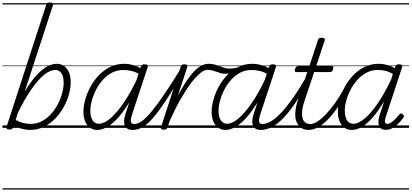

<svg xmlns="http://www.w3.org/2000/svg" viewBox="-20 -1036 3335 1556"><path d="M57 14Q42 14 35.5 7.5Q29 1 34 -11L354 -995Q358 -1008 364 -1012Q370 -1016 384 -1016Q400 -1016 406.5 -1010.5Q413 -1005 409 -993L180 -293Q227 -371 271.5 -421Q316 -471 358 -495Q400 -519 440 -519Q491 -519 522 -479Q553 -439 553 -370Q553 -324 538.5 -271.5Q524 -219 496 -168Q468 -117 427.5 -75Q387 -33 335.5 -8Q284 17 222 17Q191 17 156.5 7.5Q122 -2 92 -22L87 -4Q83 5 76.5 9.5Q70 14 57 14ZM107 -64Q143 -45 172.5 -38.5Q202 -32 229 -32Q278 -32 319.5 -54Q361 -76 393.5 -112Q426 -148 449 -192.5Q472 -237 484 -282Q496 -327 496 -365Q496 -396 488.5 -419.5Q481 -443 465 -456Q449 -469 426 -469Q387 -469 338 -430Q289 -391 235 -313.5Q181 -236 124 -120ZM0 490H598V500H0ZM0 -20H598V0H0ZM0 -505H598V-500H0ZM0 -1010H598V-1000H0Z M768 17Q735 17 709.5 -1Q684 -19 670 -52.5Q656 -86 656 -131Q656 -175 670.5 -227.5Q685 -280 712.5 -331.5Q740 -383 780.5 -425.5Q821 -468 873 -493.5Q925 -519 988 -519Q1024 -519 1064 -507Q1104 -495 1136 -472L1122 -428Q1079 -454 1044 -461.5Q1009 -469 979 -469Q930 -469 888.5 -447.5Q847 -426 814.5 -390Q782 -354 759 -309.5Q736 -265 724 -220Q712 -175 712 -136Q712 -106 720 -82.5Q728 -59 743.5 -46Q759 -33 782 -33Q822 -33 872.5 -75Q923 -117 980.5 -200Q1038 -283 1096 -407L1114 -369Q1051 -236 991 -150.5Q931 -65 875 -24Q819 17 768 17ZM1055 17Q1028 17 1012.5 7Q997 -3 990.5 -20.5Q984 -38 986 -62.5Q988 -87 998 -116L1121 -494Q1126 -506 1132.5 -510.5Q1139 -515 1152 -515Q1170 -515 1175 -508Q1180 -501 1176 -489L1053 -117Q1038 -71 1040.5 -51Q1043 -31 1068 -31Q1078 -31 1082.5 -23.5Q1087 -16 1085.5 -7Q1084 2 1076.5 9.5Q1069 17 1055 17ZM598 490H1233V500H598ZM598 -20H1233V0H598ZM598 -505H1233V-500H598ZM598 -1010H1233V-1000H598Z M1055 17Q1044 17 1039 9.5Q1034 2 1035.5 -7Q1037 -16 1045.5 -23.5Q1054 -31 1069 -31Q1097 -31 1130 -54.5Q1163 -78 1206.5 -130Q1250 -182 1308 -267Q1366 -352 1443 -476Q1449 -486 1458.5 -485Q1468 -484 1473.5 -476Q1479 -468 1473 -459Q1388 -318 1327 -225.5Q1266 -133 1220 -80Q1174 -27 1135 -5Q1096 17 1055 17ZM1233 490V500ZM1233 -20V0ZM1233 -505V-500ZM1233 -1010V-1000Z M1306 15Q1294 15 1287.5 10.5Q1281 6 1285 -6L1444 -494Q1448 -506 1454.5 -510.5Q1461 -515 1473 -515Q1490 -515 1495.5 -509Q1501 -503 1497 -491L1421 -259Q1462 -337 1496.5 -387Q1531 -437 1562 -466.5Q1593 -496 1619.5 -507.5Q1646 -519 1670 -519Q1683 -519 1687.5 -511.5Q1692 -504 1690 -494Q1688 -484 1680 -477Q1672 -470 1660 -470Q1635 -470 1601 -442Q1567 -414 1527 -361Q1487 -308 1443 -231Q1399 -154 1355 -55L1338 -4Q1335 6 1327.5 10.5Q1320 15 1306 15ZM1233 490H1637V500H1233ZM1233 -20H1637V0H1233ZM1233 -505H1637V-500H1233ZM1233 -1010H1637V-1000H1233Z M1808 -438Q1787 -438 1770 -443Q1753 -448 1736.5 -454Q1720 -460 1702.5 -465Q1685 -470 1662 -470Q1651 -470 1646.5 -477Q1642 -484 1643 -494.5Q1644 -505 1651.5 -512Q1659 -519 1671 -519Q1698 -519 1719.5 -513Q1741 -507 1760.5 -499.5Q1780 -492 1799.5 -486Q1819 -480 1842 -480Q1854 -480 1876 -483Q1898 -486 1910 -491Q1917 -494 1922 -490.5Q1927 -487 1929 -481Q1931 -475 1929 -469Q1927 -463 1919 -460Q1902 -454 1882 -449Q1862 -444 1842.5 -441Q1823 -438 1808 -438ZM1637 490V500ZM1637 -20V0ZM1637 -505V-500ZM1637 -1010V-1000Z M1807 17Q1774 17 1748.5 -1Q1723 -19 1709 -52.5Q1695 -86 1695 -131Q1695 -175 1709.5 -227.5Q1724 -280 1751.5 -331.5Q1779 -383 1819.5 -425.5Q1860 -468 1912 -493.5Q1964 -519 2027 -519Q2063 -519 2103 -507Q2143 -495 2175 -472L2161 -428Q2118 -454 2083 -461.5Q2048 -469 2018 -469Q1969 -469 1927.5 -447.5Q1886 -426 1853.5 -390Q1821 -354 1798 -309.5Q1775 -265 1763 -220Q1751 -175 1751 -136Q1751 -106 1759 -82.5Q1767 -59 1782.5 -46Q1798 -33 1821 -33Q1861 -33 1911.5 -75Q1962 -117 2019.5 -200Q2077 -283 2135 -407L2153 -369Q2090 -236 2030 -150.5Q1970 -65 1914 -24Q1858 17 1807 17ZM2094 17Q2067 17 2051.5 7Q2036 -3 2029.5 -20.5Q2023 -38 2025 -62.5Q2027 -87 2037 -116L2160 -494Q2165 -506 2171.5 -510.5Q2178 -515 2191 -515Q2209 -515 2214 -508Q2219 -501 2215 -489L2092 -117Q2077 -71 2079.5 -51Q2082 -31 2107 -31Q2117 -31 2121.5 -23.5Q2126 -16 2124.5 -7Q2123 2 2115.5 9.5Q2108 17 2094 17ZM1637 490H2272V500H1637ZM1637 -20H2272V0H1637ZM1637 -505H2272V-500H1637ZM1637 -1010H2272V-1000H1637Z M2094 17Q2083 17 2078 9.5Q2073 2 2074.5 -7Q2076 -16 2084.5 -23.5Q2093 -31 2108 -31Q2137 -31 2173.5 -51.5Q2210 -72 2254.5 -118Q2299 -164 2353 -240.5Q2407 -317 2472 -429Q2479 -439 2488 -438Q2497 -437 2502 -429Q2507 -421 2501 -410Q2431 -286 2374.5 -203.5Q2318 -121 2270 -73Q2222 -25 2178.5 -4Q2135 17 2094 17ZM2272 490V500ZM2272 -20V0ZM2272 -505V-500ZM2272 -1010V-1000Z M2483 17Q2443 17 2418 -2Q2393 -21 2381.5 -53Q2370 -85 2373.5 -128.5Q2377 -172 2393 -221L2470 -452H2383Q2372 -452 2369.5 -458.5Q2367 -465 2371 -477Q2375 -489 2381 -494.5Q2387 -500 2397 -500H2487L2556 -709Q2560 -721 2566 -725.5Q2572 -730 2586 -730Q2604 -730 2609.5 -724Q2615 -718 2611 -706L2542 -500H2667Q2678 -500 2680.5 -494Q2683 -488 2679 -476Q2676 -463 2670 -457.5Q2664 -452 2653 -452H2526L2448 -219Q2431 -168 2428.5 -132Q2426 -96 2433.5 -74Q2441 -52 2457 -41.5Q2473 -31 2493 -31Q2503 -31 2508 -23.5Q2513 -16 2512.5 -7Q2512 2 2505 9.5Q2498 17 2483 17ZM2272 490H2660V500H2272ZM2272 -20H2660V0H2272ZM2272 -505H2660V-500H2272ZM2272 -1010H2660V-1000H2272Z M2481 17Q2470 17 2465 9.5Q2460 2 2461.5 -7Q2463 -16 2471.5 -23.5Q2480 -31 2495 -31Q2520 -31 2552 -51Q2584 -71 2619.5 -108Q2655 -145 2691.5 -195.5Q2728 -246 2762 -307Q2767 -316 2776 -315Q2785 -314 2791 -307.5Q2797 -301 2792 -292Q2755 -222 2716 -165Q2677 -108 2637 -67.5Q2597 -27 2558 -5Q2519 17 2481 17ZM2659 490V500ZM2659 -20V0ZM2659 -505V-500ZM2659 -1010V-1000Z M2831 17Q2797 17 2771.5 -1Q2746 -19 2732 -52.5Q2718 -86 2718 -131Q2718 -177 2732.5 -229.5Q2747 -282 2775 -333.5Q2803 -385 2843.5 -427Q2884 -469 2935.5 -494Q2987 -519 3050 -519Q3081 -519 3115.5 -510Q3150 -501 3180 -483L3184 -498Q3188 -508 3195 -511.5Q3202 -515 3214 -515Q3232 -515 3237 -508Q3242 -501 3238 -489L3108 -94Q3101 -73 3099.5 -59.5Q3098 -46 3103 -39Q3108 -32 3118 -32Q3134 -32 3151.5 -44Q3169 -56 3186 -73.5Q3203 -91 3217 -108Q3223 -116 3228.5 -116.5Q3234 -117 3242 -111Q3252 -104 3253 -97.5Q3254 -91 3250 -84Q3238 -67 3216.5 -43Q3195 -19 3167 -1.5Q3139 16 3107 16Q3082 16 3068.5 6.5Q3055 -3 3050 -20Q3045 -37 3047.5 -60Q3050 -83 3058 -109Q3067 -135 3076 -162Q3085 -189 3093 -216Q3046 -136 3000.5 -84Q2955 -32 2913 -7.5Q2871 17 2831 17ZM2774 -136Q2774 -106 2782 -82.5Q2790 -59 2805.5 -46Q2821 -33 2844 -33Q2883 -33 2933 -73.5Q2983 -114 3038 -193.5Q3093 -273 3150 -392L3164 -437Q3128 -457 3098 -463Q3068 -469 3041 -469Q2992 -469 2950.5 -447Q2909 -425 2876.5 -389Q2844 -353 2821 -309Q2798 -265 2786 -220Q2774 -175 2774 -136ZM2660 490H3295V500H2660ZM2660 -20H3295V0H2660ZM2660 -505H3295V-500H2660ZM2660 -1010H3295V-1000H2660Z"/></svg>

Font: Playwrite NZ Guides
Style: Regular
Weight: 400
Designer: Veronika Burian, José Scaglione
Foundry: TypeTogether
Version: Version 1.003